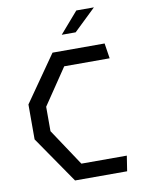

<svg xmlns="http://www.w3.org/2000/svg" viewBox="-100 -1010 820 1080"><g transform="rotate(-10 310.0 -470.0)"><path d="M239.5 0H537L550.5 -87H291L151.5 -297V-436.5L291 -643H550.5L537 -730H239.5L55.5 -466.5V-267ZM387.5 -820H308L412.5 -940.5H513Z"/></g></svg>

Font: Monaspace Krypton
Style: Regular
Weight: 400
Designer: Riley Cran & the Lettermatic Team
Foundry: Lettermatic
Version: Version 1.200 (Monaspace Krypton)